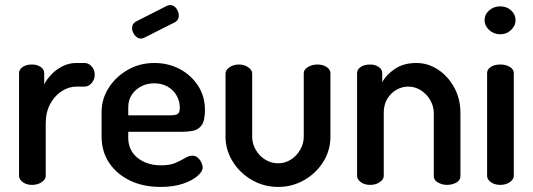

<svg xmlns="http://www.w3.org/2000/svg" viewBox="-20 -728 2097 756"><path d="M106 0Q84 0 69.5 -11Q55 -22 55 -35V-440Q55 -455 69.5 -464.5Q84 -474 106 -474Q126 -474 140 -464.5Q154 -455 154 -440V-396Q165 -417 183.5 -436Q202 -455 227 -467.5Q252 -480 281 -480H313Q329 -480 341 -466.5Q353 -453 353 -434Q353 -415 341 -401Q329 -387 313 -387H281Q251 -387 223 -369Q195 -351 177.5 -318.5Q160 -286 160 -240V-35Q160 -22 144.5 -11Q129 0 106 0Z M612 8Q544 8 492 -17Q440 -42 410 -86.5Q380 -131 380 -191V-286Q380 -339 408.5 -383Q437 -427 484 -453.5Q531 -480 588 -480Q642 -480 687 -456.5Q732 -433 759.5 -391Q787 -349 787 -295Q787 -253 774 -235Q761 -217 740 -213Q719 -209 696 -209H485V-186Q485 -136 521.5 -106.5Q558 -77 615 -77Q650 -77 672 -87Q694 -97 709 -106Q724 -115 737 -115Q750 -115 759 -107Q768 -99 773 -88Q778 -77 778 -68Q778 -53 757.5 -35Q737 -17 700 -4.5Q663 8 612 8ZM485 -274H651Q673 -274 680.5 -280Q688 -286 688 -304Q688 -330 675 -352.5Q662 -375 639 -387.5Q616 -400 587 -400Q559 -400 536 -388Q513 -376 499 -355Q485 -334 485 -306ZM535 -576Q521 -576 510.5 -589.5Q500 -603 500 -617Q500 -635 515 -643L639 -706Q645 -708 650 -708Q665 -708 674.5 -694.5Q684 -681 684 -667Q684 -648 668 -640L547 -579Q544 -578 541 -577Q538 -576 535 -576Z M1075 8Q1019 8 971.5 -19.5Q924 -47 896 -92.5Q868 -138 868 -189V-439Q868 -452 883.5 -463Q899 -474 921 -474Q942 -474 957.5 -463Q973 -452 973 -439V-189Q973 -163 986.5 -139Q1000 -115 1023.5 -100Q1047 -85 1075 -85Q1103 -85 1126 -100Q1149 -115 1162.5 -139Q1176 -163 1176 -189V-440Q1176 -454 1192.5 -464Q1209 -474 1229 -474Q1252 -474 1266.5 -464Q1281 -454 1281 -440V-189Q1281 -136 1253 -91Q1225 -46 1178 -19Q1131 8 1075 8Z M1438 0Q1415 0 1400.5 -11Q1386 -22 1386 -35V-440Q1386 -455 1400.5 -464.5Q1415 -474 1438 -474Q1457 -474 1471 -464.5Q1485 -455 1485 -440V-404Q1500 -433 1534.5 -456.5Q1569 -480 1619 -480Q1666 -480 1705.5 -453.5Q1745 -427 1769 -382.5Q1793 -338 1793 -283V-35Q1793 -18 1776.5 -9Q1760 0 1740 0Q1722 0 1705 -9Q1688 -18 1688 -35V-283Q1688 -309 1674.5 -333Q1661 -357 1638 -372Q1615 -387 1587 -387Q1563 -387 1541 -374.5Q1519 -362 1505 -339Q1491 -316 1491 -283V-35Q1491 -22 1475.5 -11Q1460 0 1438 0Z M1950 0Q1927 0 1912.5 -11Q1898 -22 1898 -35V-440Q1898 -455 1912.5 -464.5Q1927 -474 1950 -474Q1972 -474 1987.5 -464.5Q2003 -455 2003 -440V-35Q2003 -22 1987.5 -11Q1972 0 1950 0ZM1950 -593Q1924 -593 1906 -610Q1888 -627 1888 -648Q1888 -671 1906 -687Q1924 -703 1950 -703Q1975 -703 1992.5 -687Q2010 -671 2010 -648Q2010 -627 1992.5 -610Q1975 -593 1950 -593Z"/></svg>

Font: Dosis ExtraLight SemiBold
Style: Regular
Weight: 600
Version: Version 3.001; ttfautohint (v1.8.2)